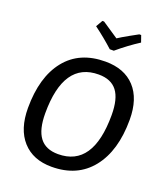

<svg xmlns="http://www.w3.org/2000/svg" viewBox="-155 -962 928 1075"><g transform="rotate(20 309.0 -424.5)"><path d="M499 -857 513 -817Q449 -776 385 -722H361Q306 -772 245 -817L268 -857H278Q369 -797 375 -792Q396 -806 439 -830Q482 -854 488 -857ZM363 -649Q476 -649 538.5 -581.5Q601 -514 601 -389Q601 -204 516.5 -98Q432 8 279 8Q168 8 105.5 -61.5Q43 -131 43 -257Q43 -441 126 -545Q209 -649 363 -649ZM352 -568Q144 -568 144 -262Q144 -165 179.5 -118Q215 -71 289 -71Q497 -71 497 -379Q497 -476 461.5 -522Q426 -568 352 -568Z"/></g></svg>

Font: Alegreya Sans Medium
Style: Italic
Weight: 500
Italic angle: -7°
Designer: Juan Pablo del Peral
Foundry: Huerta Tipografica
Version: Version 2.007